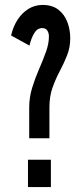

<svg xmlns="http://www.w3.org/2000/svg" viewBox="-20 -759 330 779"><path d="M98.5 -198V-323Q98.5 -364 110.5 -403Q122.5 -442 138.5 -478.5Q154.5 -515 166.5 -548.5Q178.5 -582 178.5 -611Q178.5 -625 172 -635Q165.5 -645 151.5 -645Q131.5 -645 119.2 -625Q107 -605 99.5 -574L25 -615Q33 -650.5 51 -678.5Q69 -706.5 95.2 -722.8Q121.5 -739 152.5 -739Q192.5 -739 217.2 -719.5Q242 -700 253.5 -669Q265 -638 265 -604Q265 -566.5 252.2 -534.5Q239.5 -502.5 222.8 -471Q206 -439.5 193.2 -403.8Q180.5 -368 180.5 -323V-198ZM93.5 0V-111H186.5V0Z"/></svg>

Font: League Gothic SemiCondensed
Style: Regular
Weight: 400
Width: 4
Designer: The League of Moveable Type
Version: Version 2.001